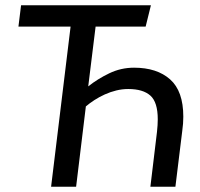

<svg xmlns="http://www.w3.org/2000/svg" viewBox="-20 -709 761 729"><path d="M343 -608 315 -381Q350 -409 394.5 -430.5Q439 -452 489 -452Q576 -452 626 -407.5Q676 -363 676 -266Q676 -253 675 -239.5Q674 -226 672 -212L646 0H551L576 -208Q579 -235 579 -256Q579 -321 551 -346Q523 -371 467 -371Q444 -371 421.5 -365.5Q399 -360 378 -350.5Q357 -341 338.5 -329Q320 -317 306 -305L269 0H174L248 -608H50L60 -689H553L533 -608Z"/></svg>

Font: Yekcdsyqcyvpieeyorgstswgcgt
Style: Regular
Weight: 400
Italic angle: -8°
Designer: Carrois Corporate & Edenspiekermann
Foundry: Carrois Corporate GbR & Edenspiekermann AG
Version: Version 2.001